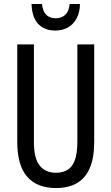

<svg xmlns="http://www.w3.org/2000/svg" viewBox="-20 -938 562 968"><path d="M455 -224Q455 -143 433 -91.5Q411 -40 368.5 -15Q326 10 262 10Q167 10 117 -47Q67 -104 67 -223V-714H151V-222Q151 -140 180 -103.5Q209 -67 262 -67Q298 -67 322 -82.5Q346 -98 358 -132.5Q370 -167 370 -223V-714H455ZM383 -918Q383 -877 367 -846.5Q351 -816 323.5 -800Q296 -784 259 -784Q204 -784 172.5 -817.5Q141 -851 139 -918H192Q194 -894 202.5 -878Q211 -862 226 -854Q241 -846 261 -846Q281 -846 296 -854Q311 -862 320 -878Q329 -894 331 -918Z"/></svg>

Font: Noto Sans Thai ExtraCondensed
Style: Regular
Weight: 400
Width: 2
Designer: Monotype Design Team
Foundry: Monotype Imaging Inc.
Version: Version 2.002